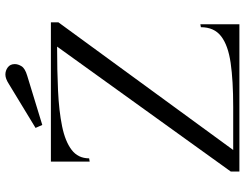

<svg xmlns="http://www.w3.org/2000/svg" viewBox="-118 -791 909 713"><g transform="rotate(-90 336.5 -434.5)"><path d="M93 -700H610V-672L136 -23H296Q394 -23 459.5 -32.5Q525 -42 558.5 -68Q592 -94 592 -143L603 -145V0H56V-32L520 -677Q432 -677 356.5 -673.5Q281 -670 224.5 -658.5Q168 -647 136.5 -623Q105 -599 105 -558L93 -556ZM416 -869Q431 -869 443 -860Q455 -851 455 -834Q455 -822 447 -809Q439 -796 412 -788L229 -732L218 -757L381 -856Q401 -869 416 -869Z"/></g></svg>

Font: Gilda Display
Style: Regular
Weight: 400
Designer: Eduardo Rodriguez Tunni
Foundry: Eduardo Rodriguez Tunni
Version: Version 1.002; ttfautohint (v1.8.4.7-5d5b);gftools[0.9.22]